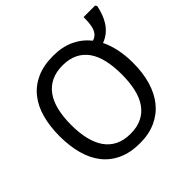

<svg xmlns="http://www.w3.org/2000/svg" viewBox="-188 -947 1144 1144"><g transform="rotate(-45 384.0 -375.0)"><path d="M761.2 -759.8 768.1 -749Q762.2 -719.7 752.4 -692.4Q742.7 -665 727.3 -641.4Q711.9 -617.7 689.9 -599.1Q668 -580.6 637.2 -568.8Q658.2 -525.4 669.2 -472.7Q680.2 -419.9 680.2 -357.9Q680.2 -274.9 660.4 -207.3Q640.6 -139.6 601.6 -91.3Q562.5 -43 504.6 -16.6Q446.8 9.8 371.1 9.8Q291.5 9.8 233.2 -16.6Q174.8 -43 136.5 -91.3Q98.1 -139.6 79.6 -207.8Q61 -275.9 61 -358.9Q61 -441.9 79.6 -509.5Q98.1 -577.1 136.7 -625Q175.3 -672.9 233.6 -699Q292 -725.1 372.1 -725.1Q449.2 -725.1 506.8 -698Q564.5 -670.9 604 -621.1Q624 -627 636 -639.9Q647.9 -652.8 654.1 -670.9Q660.2 -689 662.1 -711.7Q664.1 -734.4 664.1 -759.8ZM157.2 -357.9Q157.2 -291 169.9 -237.5Q182.6 -184.1 208.7 -146.7Q234.9 -109.4 275.1 -89.6Q315.4 -69.8 371.1 -69.8Q426.8 -69.8 467 -89.6Q507.3 -109.4 533.4 -146.7Q559.6 -184.1 571.8 -237.5Q584 -291 584 -357.9Q584 -425.3 571.8 -478.5Q559.6 -531.7 533.7 -568.6Q507.8 -605.5 467.8 -625.2Q427.7 -645 372.1 -645Q316.4 -645 275.9 -625.2Q235.4 -605.5 209 -568.6Q182.6 -531.7 169.9 -478.5Q157.2 -425.3 157.2 -357.9Z"/></g></svg>

Font: Droid Sans
Style: Regular
Weight: 400
Foundry: Ascender Corporation
Version: Version 1.00 build 114